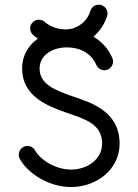

<svg xmlns="http://www.w3.org/2000/svg" viewBox="-20 -772 577 805"><path d="M63 -106C95.7 -45.9 183.6 12.2 278.3 12.2C380.9 12.2 481.4 -58.1 481.4 -169.9C481.4 -306.6 358.9 -342.8 282.7 -368.7C205.6 -395.5 146 -420.9 146 -484.9C146 -541.5 200.7 -573.2 259.3 -573.2C326.7 -573.2 366.7 -540 383.8 -500C389.2 -487.3 402.3 -477.5 417.5 -477.5C437.5 -477.5 454.1 -494.1 454.1 -514.2C454.1 -519 453.1 -523.9 451.2 -528.3C436 -564 409.7 -596.2 371.6 -618.2C398.9 -641.1 419.4 -672.4 429.2 -705.6C430.2 -709 430.7 -712.4 430.7 -715.8C430.7 -735.8 414.1 -752.4 394 -752.4C377.4 -752.4 363.3 -741.2 358.9 -726.1C349.6 -693.8 322.8 -665 288.1 -653.8C247.6 -640.6 195.8 -654.3 167.5 -680.2C161.6 -685.5 152.3 -689.5 143.1 -689.5C123 -689.5 106.4 -672.9 106.4 -652.8C106.4 -642.1 111.3 -632.3 118.7 -625.5C124.5 -620.1 131.3 -614.7 138.7 -609.9C100.1 -583 72.8 -541 72.8 -484.9C72.8 -369.1 176.8 -328.1 259.3 -299.3C337.4 -272.5 408.2 -252 408.2 -169.9C408.2 -103.5 345.2 -61 278.3 -61C211.9 -61 148.4 -102.5 127.4 -141.1C121.6 -151.9 108.9 -160.2 95.2 -160.2C75.2 -160.2 58.6 -143.6 58.6 -123.5C58.6 -117.2 60.1 -111.3 63 -106Z"/></svg>

Font: Velvelyne
Style: Regular
Weight: 400
Designer: Manon Van der Borght et Mariel Nils
Foundry: Velvetyne
Version: Version 1.070;Glyphs 3.3.1 (3343)